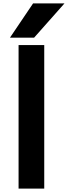

<svg xmlns="http://www.w3.org/2000/svg" viewBox="-20 -1064 402 1137"><path d="M90 53H242V-797H90ZM39 -841H182L362 -1044H176Z"/></svg>

Font: LINE Seed JP_OTF Bold
Style: Regular
Weight: 700
Designer: LINE & Fontrix & Fontworks
Version: Version 1.009